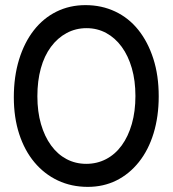

<svg xmlns="http://www.w3.org/2000/svg" viewBox="-20 -715 674 750"><path d="M323 15Q259 15 206 -10Q153 -35 114.5 -81Q76 -127 55 -191.5Q34 -256 34 -335Q34 -416 54.5 -482.5Q75 -549 112 -596.5Q149 -644 200.5 -669.5Q252 -695 314 -695Q377 -695 430 -670Q483 -645 520.5 -598Q558 -551 579 -485.5Q600 -420 600 -339Q600 -260 580 -194.5Q560 -129 522.5 -82Q485 -35 434.5 -10Q384 15 323 15ZM317 -75Q359 -75 394.5 -93.5Q430 -112 455.5 -147Q481 -182 495 -231Q509 -280 509 -340Q509 -400 495 -448.5Q481 -497 455.5 -532Q430 -567 395 -586Q360 -605 318 -605Q276 -605 240.5 -586Q205 -567 179 -532Q153 -497 139.5 -448Q126 -399 126 -339Q126 -279 140 -230.5Q154 -182 179.5 -147Q205 -112 240 -93.5Q275 -75 317 -75Z"/></svg>

Font: Fredoka SemiCondensed
Style: Regular
Weight: 400
Width: 4
Designer: Ben Nathan
Foundry: Milena B. Brandão, Ben Nathan
Version: Version 2.001